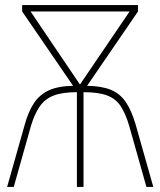

<svg xmlns="http://www.w3.org/2000/svg" viewBox="-20 -734 630 754"><path d="M522 -714V-689L322 -397Q380 -396 416 -381Q452 -366 474.5 -332.5Q497 -299 513 -244L582 0H555L487 -241Q473 -288 454 -317Q435 -346 401 -359Q367 -372 308 -372V0H282V-372Q224 -372 190 -358.5Q156 -345 136 -316Q116 -287 102 -241L34 0H8L77 -244Q91 -295 113 -328.5Q135 -362 171.5 -379Q208 -396 267 -397L67 -689V-714ZM489 -689H100L294 -402Z"/></svg>

Font: Noto Sans SemiCondensed Thin
Style: Regular
Weight: 100
Width: 4
Designer: Monotype Design Team
Foundry: Monotype Imaging Inc.
Version: Version 2.013; ttfautohint (v1.8.4.7-5d5b)